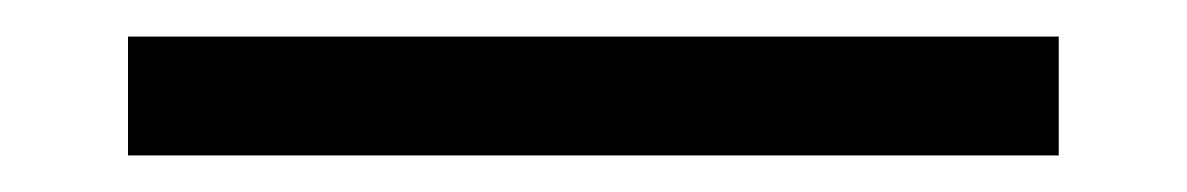

<svg xmlns="http://www.w3.org/2000/svg" viewBox="-20 15 649 105"><path d="M50 100V35H559V100Z"/></svg>

Font: DM Sans 24pt Light
Style: Regular
Weight: 300
Designer: Colophon Foundry, Jonny Pinhorn
Foundry: Colophon Foundry
Version: Version 4.004;gftools[0.9.30]